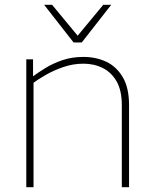

<svg xmlns="http://www.w3.org/2000/svg" viewBox="-20 -776 639 796"><path d="M89 -530H117V-458L119 -444V0H89ZM326 -512Q283 -512 242.5 -498Q202 -484 169 -465Q136 -446 115 -430L112 -456Q136 -474 167.5 -493.5Q199 -513 238.5 -526.5Q278 -540 326 -540Q378 -540 420.5 -520Q463 -500 489 -456Q515 -412 515 -340V0H485V-340Q485 -401 463.5 -438.5Q442 -476 406 -494Q370 -512 326 -512ZM319 -600H285L163 -756H196L302 -628L408 -756H441Z"/></svg>

Font: Roundo Variable
Style: Regular
Weight: 200
Designer: Shiva Nallaperumal
Foundry: Indian Type Foundry
Version: Version 2.000